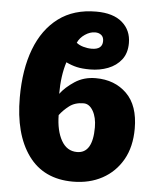

<svg xmlns="http://www.w3.org/2000/svg" viewBox="-54 -812 713 868"><g transform="rotate(5 302.0 -377.5)"><path d="M233 -525Q213 -463 213 -380Q236 -411 277 -438Q318 -465 372 -465Q458 -465 512.5 -411.5Q567 -358 567 -253Q567 -170 533.5 -111.5Q500 -53 442 -21.5Q384 10 309 10Q176 10 106.5 -86Q37 -182 37 -349Q37 -476 72.5 -569Q108 -662 177 -713.5Q246 -765 348 -765Q425 -765 466 -729.5Q507 -694 507 -636Q507 -590 484 -560.5Q461 -531 423.5 -516.5Q386 -502 342 -502Q306 -502 282 -507.5Q258 -513 233 -525ZM351 -671Q328 -671 305 -655.5Q282 -640 272 -617Q284 -607 303 -601.5Q322 -596 341 -596Q390 -596 390 -635Q390 -653 379 -662Q368 -671 351 -671ZM316 -125Q387 -125 387 -243Q387 -288 370 -317.5Q353 -347 327 -347Q288 -347 262 -327Q236 -307 219 -284Q220 -213 245 -169Q270 -125 316 -125Z"/></g></svg>

Font: Noto Sans Disp ExtBd
Style: Regular
Weight: 800
Designer: Monotype Design Team
Foundry: Monotype Imaging Inc.
Version: Version 2.000;GOOG;noto-source:20170915:90ef993387c0; ttfaut